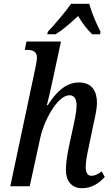

<svg xmlns="http://www.w3.org/2000/svg" viewBox="-20 -978 584 1008"><path d="M231 -811 228 -798H272C311 -822 352 -858 390 -894C409 -861 439 -821 464 -798H505L508 -811C488 -849 460 -913 449 -958H353C322 -913 266 -849 231 -811ZM411 10C464 10 502 -18 530 -49L514 -78C494 -63 477 -55 459 -55C441 -55 430 -72 430 -100C430 -128 437 -167 446 -207L470 -323C478 -359 489 -404 489 -439C489 -496 465 -545 395 -545C332 -545 280 -504 231 -426H226C233 -453 246 -506 258 -564L300 -760H119L110 -716H121C152 -716 174 -708 174 -675C174 -665 171 -646 165 -618L34 0H136L192 -257C209 -337 279 -478 345 -478C376 -478 382 -448 382 -424C382 -388 368 -329 362 -301L343 -214C331 -159 326 -113 326 -85C326 -29 355 10 411 10Z"/></svg>

Font: Noto Serif Condensed Medium
Style: Italic
Weight: 500
Width: 3
Italic angle: -12°
Designer: Monotype Design Team
Foundry: Monotype Imaging Inc.
Version: Version 2.013